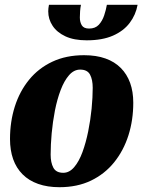

<svg xmlns="http://www.w3.org/2000/svg" viewBox="-20 -760 593 800"><path d="M227.7 20Q177.7 20 139 6.3Q100.3 -7.3 74.2 -33.5Q48 -59.7 34.8 -96.8Q21.7 -134 21.7 -180.7Q21.7 -253 41.8 -316.3Q62 -379.7 101.2 -427.7Q140.3 -475.7 197.8 -502.8Q255.3 -530 330.3 -530Q381.3 -530 419.5 -516.3Q457.7 -502.7 483.3 -476.8Q509 -451 522.2 -414.5Q535.3 -378 535.3 -332Q535.3 -259.7 515.2 -196.2Q495 -132.7 455.7 -83.8Q416.3 -35 359.2 -7.5Q302 20 227.7 20ZM243.7 -40Q269 -40 289.2 -63.7Q309.3 -87.3 323.7 -126.5Q338 -165.7 347.5 -212.7Q357 -259.7 361.7 -307.2Q366.3 -354.7 366.3 -394.3Q366.3 -428 355.2 -449Q344 -470 314 -470Q288 -470 267.7 -446.7Q247.3 -423.3 232.7 -384.7Q218 -346 208.8 -299Q199.7 -252 195.3 -204.3Q191 -156.7 191 -115.7Q191 -82.7 202.3 -61.3Q213.7 -40 243.7 -40ZM341.3 -592Q288.3 -592 252.8 -608.5Q217.3 -625 199.2 -652.5Q181 -680 181 -712.7Q181 -725 184 -740H317.3Q314.7 -727.3 313.7 -712.8Q312.7 -698.3 312.7 -687Q312.7 -668 320.8 -654.5Q329 -641 351.3 -641Q377 -641 391.7 -656.8Q406.3 -672.7 414 -695.7Q421.7 -718.7 425.3 -740H553.3Q545.7 -698 520.3 -664.5Q495 -631 450.7 -611.5Q406.3 -592 341.3 -592Z"/></svg>

Font: Sansita Swashed Light
Style: Regular
Weight: 300
Designer: Pablo Cosgaya
Foundry: Omnibus-Type
Version: Version 1.003